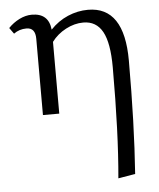

<svg xmlns="http://www.w3.org/2000/svg" viewBox="-51 -464 662 797"><g transform="rotate(-5 279.5 -65.0)"><path d="M496 -194Q496 69 481 277L410 289Q427 102 427 -172Q427 -274 401 -321Q375 -368 321 -368Q284 -368 248 -349Q212 -330 189 -299V0H121V-318Q121 -364 84 -364Q54 -364 31 -347L13 -372Q33 -393 59 -406Q85 -419 111 -419Q181 -419 188 -350Q220 -384 261 -401.5Q302 -419 345 -419Q496 -419 496 -194Z"/></g></svg>

Font: Ysabeau
Style: Regular
Weight: 400
Designer: Christian Thalmann (Catharsis Fonts)
Version: Version 0.003